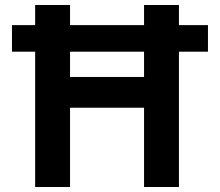

<svg xmlns="http://www.w3.org/2000/svg" viewBox="-20 -750 882 770"><path d="M28 -542.7V-649.3H814V-542.7ZM557.7 0V-730H697.6V0ZM121 0V-730H260.9V0ZM191 -318V-441.3H627.7V-318Z"/></svg>

Font: M PLUS 1 Thin
Style: Regular
Weight: 100
Designer: Coji Morishita
Foundry: UNDERFOREST DESIGN
Version: Version 1.001